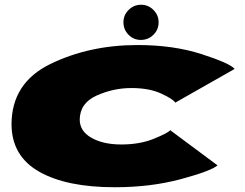

<svg xmlns="http://www.w3.org/2000/svg" viewBox="-20 -781 1030 808"><path d="M463 7Q614 7 740.5 -27Q867 -61 895.5 -85L696.5 -233Q684.5 -220 626 -196.5Q567.5 -173 490.5 -173Q414.5 -173 365 -201Q315.5 -229 315.5 -278Q316.5 -347.5 387 -379Q457.5 -410.5 532.5 -410.5Q608.5 -410.5 659 -387Q709.5 -363.5 717.5 -349L967.5 -491Q947 -515 828.5 -553.2Q710 -591.5 559 -591.5Q356 -591.5 192.2 -511.8Q28.5 -432 28.5 -257Q29.5 -124 144.8 -58.5Q260 7 463 7ZM572.5 -613Q604 -613 625.8 -634.8Q647.5 -656.5 647.5 -687Q647.5 -717.5 625.8 -739.2Q604 -761 573.5 -761Q543 -761 521.2 -739.2Q499.5 -717.5 499.5 -687Q499.5 -656.5 520.8 -634.8Q542 -613 572.5 -613Z"/></svg>

Font: Anybody ExtraExpanded Black
Style: Italic
Weight: 900
Width: 8
Italic angle: -10°
Version: Version 1.113;gftools[0.9.25]